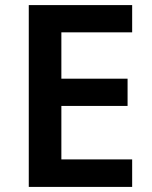

<svg xmlns="http://www.w3.org/2000/svg" viewBox="-20 -734 598 754"><path d="M499 0V-108H221V-318H481V-425H221V-607H499V-714H93V0Z"/></svg>

Font: Noto Sans Telugu SemiBold
Style: Regular
Weight: 600
Designer: Jelle Bosma - Monotype Design Team
Foundry: Monotype Imaging Inc.
Version: Version 2.005